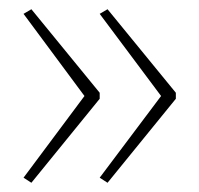

<svg xmlns="http://www.w3.org/2000/svg" viewBox="-20 -487 432 416"><path d="M361 -273V-286L213 -467L196 -457L329 -279L196 -102L213 -91ZM196 -273V-286L48 -467L31 -457L163 -279L31 -102L48 -91Z"/></svg>

Font: Noto Sans Hebrew SemiCondensed Thin
Style: Regular
Weight: 100
Width: 4
Designer: Monotype Design Team
Foundry: Monotype Imaging Inc.
Version: Version 2.004